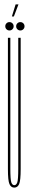

<svg xmlns="http://www.w3.org/2000/svg" viewBox="-20 -847 135 873"><path d="M45 6Q30 6 23 -10Q16 -26 16 -78V-675H27V-80Q27 -30 31.5 -17.5Q36 -5 45 -5Q54 -5 58.5 -17.5Q63 -30 63 -80V-675H74V-78Q74 -26 67 -10Q60 6 45 6ZM23 -708.5Q15 -708.5 9.5 -714Q4 -719.5 4 -727.5Q4 -735.5 9.5 -741Q15 -746.5 23 -746.5Q31 -746.5 36.5 -741Q42 -735.5 42 -727.5Q42 -719.5 36.5 -714Q31 -708.5 23 -708.5ZM72.5 -708.5Q64.5 -708.5 59 -714Q53.5 -719.5 53.5 -727.5Q53.5 -735.5 59 -741Q64.5 -746.5 72.5 -746.5Q80.5 -746.5 86 -741Q91.5 -735.5 91.5 -727.5Q91.5 -719.5 86 -714Q80.5 -708.5 72.5 -708.5ZM34 -772 51 -827H64L43 -772Z"/></svg>

Font: Anybody UltraCondensed Thin
Style: Regular
Weight: 100
Width: 1
Designer: Tyler Finck
Foundry: Etcetera Type Company
Version: Version 1.110